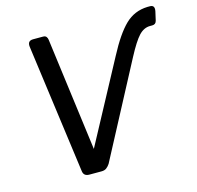

<svg xmlns="http://www.w3.org/2000/svg" viewBox="-103 -817 950 925"><g transform="rotate(-15 371.5 -354.0)"><path d="M231 0Q203 0 200 -26L113 -669Q109 -700 138 -700H187Q199 -700 204 -693.5Q209 -687 210 -678L284 -114L502 -520Q553 -617 599 -661.5Q645 -706 710 -708H723Q748 -708 742 -678L732 -634Q728 -616 710 -616H699Q668 -616 643 -589.5Q618 -563 581 -493L334 -26Q326 -14 316.5 -7Q307 0 292 0Z"/></g></svg>

Font: Lubike
Style: Italic
Weight: 400
Italic angle: -12°
Foundry: Honoka55
Version: Version 1.000;July 22, 2022;FontCreator 14.0.0.2862 64-bit